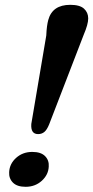

<svg xmlns="http://www.w3.org/2000/svg" viewBox="-20 -746 376 776"><path d="M264 -726.5Q302.5 -726.5 319.5 -711Q336.5 -695.5 336.5 -671.5Q336.5 -648 318.5 -606L178.5 -243Q169.5 -221 159 -212.5Q148.5 -204 134 -204Q103.5 -204 106.5 -245L167 -602.5Q168 -624.5 170 -639.2Q172 -654 175 -665Q191.5 -726.5 264 -726.5ZM83.5 9Q49 9 32.2 -8Q15.5 -25 17 -50Q18.5 -84 45.2 -108Q72 -132 110.5 -132Q145.5 -132 162.2 -115Q179 -98 177 -72.5Q175.5 -39.5 148.8 -15.2Q122 9 83.5 9Z"/></svg>

Font: Fraunces 144pt SuperSoft SemiBold
Style: Italic
Weight: 600
Italic angle: -16°
Version: Version 1.000;[b76b70a41]